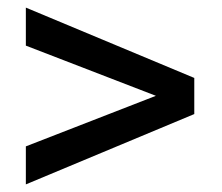

<svg xmlns="http://www.w3.org/2000/svg" viewBox="-20 -593 585 505"><path d="M491 -293 48 -108V-208L390 -341L48 -473V-573L491 -388Z"/></svg>

Font: Hind Vadodara Medium
Style: Regular
Weight: 500
Designer: Hitesh Malaviya
Foundry: Indian Type Foundry
Version: Version 1.001;PS 1.0;hotconv 1.0.86;makeotf.lib2.5.63406; tt